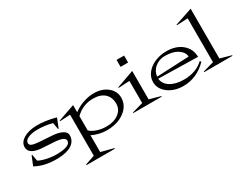

<svg xmlns="http://www.w3.org/2000/svg" viewBox="-91 -1363 2887 2256"><g transform="rotate(-30 1352.5 -235.0)"><path d="M25.9 -45.9 77.1 -169.9 85 -168 100.1 -81.1Q144 -57.1 211.7 -43Q279.3 -28.8 346.2 -29.8Q525.9 -32.7 525.9 -106.9Q525.9 -134.8 490 -150.1Q454.1 -165.5 378.9 -169.9L227.1 -179.2Q140.6 -184.1 96.2 -212.4Q51.8 -240.7 51.8 -290Q51.8 -354.5 120.4 -396.7Q189 -439 297.9 -440.9Q411.6 -443.8 557.1 -404.8L506.8 -278.8L499 -280.8L483.9 -369.1Q436.5 -382.3 379.9 -389.4Q323.2 -396.5 276.9 -395Q199.7 -393.1 153.8 -370.6Q107.9 -348.1 107.9 -313Q107.9 -287.1 138.2 -274.9Q168.5 -262.7 245.1 -257.8L397 -248Q484.4 -242.2 533.2 -216.3Q582 -190.4 582 -149.9Q583 -71.8 516.6 -27.8Q450.2 16.1 327.1 19Q147 23.4 25.9 -45.9Z M792.5 -91.8Q823.2 -60.1 883.3 -40Q943.4 -20 1008.8 -20Q1110.8 -20 1175.8 -69.3Q1240.7 -118.7 1240.7 -196.8Q1240.7 -285.2 1185.8 -334.5Q1130.9 -383.8 1032.7 -383.8Q962.9 -383.8 904.3 -360.1Q845.7 -336.4 792.5 -285.2ZM564.5 -355 792.5 -435.1V-337.9Q852.5 -383.8 926.8 -408.9Q1001 -434.1 1072.8 -434.1Q1181.2 -434.1 1253.9 -375.7Q1326.7 -317.4 1326.7 -229Q1326.7 -121.1 1231.9 -50Q1137.2 21 988.8 21Q939.9 21 885.5 7.8Q831.1 -5.4 792.5 -26.9V202.1L962.4 246.1L960.4 254.9H577.6L575.7 246.1L705.6 202.1V-355L568.8 -347.2Z M1594.7 -49.8 1744.6 -7.8 1742.7 0H1359.9L1357.9 -7.8L1507.8 -49.8V-350.1L1358.9 -341.8L1356.4 -350.1L1594.7 -435.1ZM1500.5 -544.9V-639.2H1602.5V-544.9Z M2253.4 -250Q2252.4 -307.6 2188.2 -351.8Q2124 -396 2014.2 -396Q1934.6 -396 1877.7 -347.9Q1820.8 -299.8 1815.4 -230ZM1741.2 -198.2Q1741.2 -263.2 1783.2 -317.6Q1825.2 -372.1 1897.9 -403.6Q1970.7 -435.1 2057.1 -435.1Q2186 -435.1 2266.4 -367.9Q2346.7 -300.8 2348.1 -191.9L1814.5 -203.1Q1820.3 -129.9 1891.1 -85.9Q1961.9 -42 2076.2 -42Q2154.8 -42 2223.6 -67.1Q2292.5 -92.3 2338.4 -138.2L2353.5 -123Q2214.4 20 2031.2 20Q1907.7 20 1824.5 -43Q1741.2 -106 1741.2 -198.2Z M2319.3 -637.2 2317.4 -645 2555.2 -725.1V-49.8L2705.1 -7.8L2703.1 0H2320.3L2318.4 -7.8L2468.3 -49.8V-645Z"/></g></svg>

Font: Halibut Exp
Style: Regular
Weight: 400
Width: 7
Designer: Matteo Maggi
Foundry: Collletttivo
Version: Version 3.080 | FøM Fix